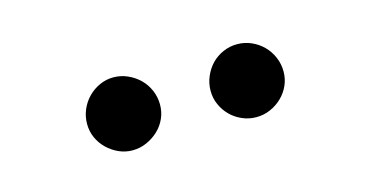

<svg xmlns="http://www.w3.org/2000/svg" viewBox="-31 -789 558 286"><g transform="rotate(-15 248.5 -646.0)"><path d="M205.5 -644.5Q205.5 -633 201 -623Q196.5 -613 188.5 -605.5Q180.5 -598 170.2 -593.5Q160 -589 148.5 -589Q137.5 -589 127.5 -593.5Q117.5 -598 109.8 -605.5Q102 -613 97.5 -623Q93 -633 93 -644.5Q93 -656 97.5 -666.5Q102 -677 109.8 -684.8Q117.5 -692.5 127.5 -697Q137.5 -701.5 148.5 -701.5Q160 -701.5 170.2 -697Q180.5 -692.5 188.5 -684.8Q196.5 -677 201 -666.5Q205.5 -656 205.5 -644.5ZM396 -644.5Q396 -633 391.5 -623Q387 -613 379.2 -605.5Q371.5 -598 361.2 -593.5Q351 -589 339.5 -589Q328 -589 317.8 -593.5Q307.5 -598 300 -605.5Q292.5 -613 288 -623Q283.5 -633 283.5 -644.5Q283.5 -656 288 -666.5Q292.5 -677 300 -684.8Q307.5 -692.5 317.8 -697Q328 -701.5 339.5 -701.5Q351 -701.5 361.2 -697Q371.5 -692.5 379.2 -684.8Q387 -677 391.5 -666.5Q396 -656 396 -644.5Z"/></g></svg>

Font: Lato
Style: Regular
Weight: 400
Designer: Lukasz Dziedzic with Adam Twardoch and Botio Nikoltchev
Foundry: tyPoland Lukasz Dziedzic
Version: Version 2.015; 2015-08-06; http://www.latofonts.com/